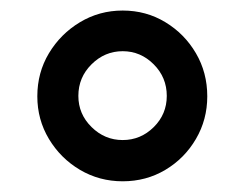

<svg xmlns="http://www.w3.org/2000/svg" viewBox="-20 -738 455 357"><path d="M208.1 -400.9Q164.8 -400.9 128.7 -422.2Q92.7 -443.5 71 -479.6Q49.4 -515.6 49.4 -558.9Q49.4 -603 71 -639Q92.7 -675.1 128.7 -696.7Q164.8 -718.4 208.1 -718.4Q251.8 -718.4 287.5 -696.7Q323.2 -675.1 344.3 -639Q365.4 -603 365.4 -558.9Q365.4 -515.6 344.3 -479.6Q323.2 -443.5 287.5 -422.2Q251.8 -400.9 208.1 -400.9ZM208.1 -477.6Q241.5 -477.6 265.8 -501.6Q290.1 -525.6 290.1 -559.7Q290.1 -594.1 265.8 -618.4Q241.5 -642.8 208.1 -642.8Q174.7 -642.8 150.2 -618.4Q125.7 -594.1 125.7 -559.7Q125.7 -525.9 150.2 -501.8Q174.7 -477.6 208.1 -477.6Z"/></svg>

Font: Interface Medium
Style: Regular
Weight: 500
Designer: Rasmus Andersson
Foundry: rsms
Version: Version 1.8